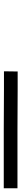

<svg xmlns="http://www.w3.org/2000/svg" viewBox="422 -442 112 995"><g transform="rotate(-90 477.5 56.0)"><path d="M0 20H7H26H95H303Q416 20 511 21H580H599H606L605 92H599H579H511Q416 91 303 91H95H26H7H0Z"/></g></svg>

Font: FoundationLogo
Style: Medium
Weight: 500
Version: Version 0.3